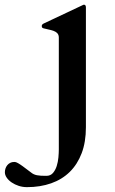

<svg xmlns="http://www.w3.org/2000/svg" viewBox="-141 -480 479 803"><path d="M202.6 -457.5Q204.6 -458.5 206.8 -459.5Q209 -460.4 210 -460.4Q218.3 -460.4 218.3 -448.7V52.2Q218.3 113.8 200.7 160.4Q183.1 207 150.9 238.8Q118.7 270.5 73 286.6Q27.3 302.7 -28.3 302.7Q-45.9 302.7 -62.5 297.4Q-79.1 292 -92 283.2Q-105 274.4 -112.8 263.2Q-120.6 252 -120.6 240.2Q-120.6 232.9 -118.2 225.1Q-115.7 217.3 -110.8 211.2Q-106 205.1 -98.6 201.2Q-91.3 197.3 -81.5 197.3Q-78.6 197.3 -75.4 198Q-72.3 198.7 -65.2 202.6Q-58.1 206.5 -45.9 215.3Q-33.7 224.1 -12.7 240.2Q-6.3 245.6 0 248.5Q6.3 251.5 13.7 252.9Q21 254.4 30.5 254.9Q40 255.4 53.2 255.4Q70.3 255.4 80.6 243.4Q90.8 231.4 96.2 214.4Q101.6 197.3 103.3 178.2Q105 159.2 105 145V-322.8Q105 -334.5 98.6 -341.1Q92.3 -347.7 82.5 -351.1Q72.8 -354.5 61.5 -356.7Q50.3 -358.9 40 -361.8Q37.1 -362.8 35.4 -364.5Q33.7 -366.2 33.7 -371.6Q33.7 -374 35.2 -376.5Q36.6 -378.9 41 -381.3Z"/></svg>

Font: Cardo
Style: Bold
Weight: 700
Designer: David J. Perry
Foundry: David J. Perry
Version: Version 1.0011